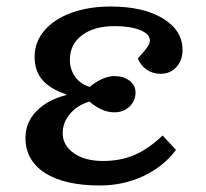

<svg xmlns="http://www.w3.org/2000/svg" viewBox="-20 -554 632 588"><path d="M286 14Q177 14 117.5 -24.5Q58 -63 58 -132Q58 -179 91.5 -213.5Q125 -248 183 -263V-265Q133 -282 109.5 -309.5Q86 -337 86 -380Q86 -425 115.5 -460Q145 -495 198 -514.5Q251 -534 319 -534Q419 -534 479 -497.5Q539 -461 539 -401Q539 -369 520 -348.5Q501 -328 472 -328Q448 -328 429.5 -340.5Q411 -353 402 -375Q424 -399 431.5 -410Q439 -421 439 -430Q439 -450 409 -462Q379 -474 331 -474Q268 -474 231 -446Q194 -418 194 -371Q194 -341 210.5 -318.5Q227 -296 255 -288Q271 -302 291.5 -311.5Q312 -321 330 -321Q358 -321 376.5 -307Q395 -293 395 -271Q395 -245 376.5 -227.5Q358 -210 330 -210Q310 -210 290.5 -219Q271 -228 254 -243Q217 -232 194.5 -205.5Q172 -179 172 -146Q172 -109 206 -85Q240 -61 295 -61Q349 -61 392 -79.5Q435 -98 478 -139L519 -95Q481 -44 419.5 -15Q358 14 286 14Z"/></svg>

Font: Literata 7pt Medium
Style: Italic
Weight: 500
Italic angle: -2°
Designer: Latin by Veronika Burian and Jose Scaglione. Greek by Irene Vlachou. Cyrillic by Vera Evstafieva
Foundry: TypeTogether
Version: Version 3.002